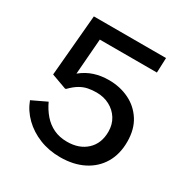

<svg xmlns="http://www.w3.org/2000/svg" viewBox="-167 -864 985 1015"><g transform="rotate(30 325.0 -356.0)"><path d="M118 -723H558.5L555 -632.5H206.5L189.5 -415Q226.5 -445 267.5 -458.2Q308.5 -471.5 356.5 -471.5Q424 -471.5 479.8 -444.5Q535.5 -417.5 569 -365.2Q602.5 -313 602.5 -236.5Q602.5 -161 569.5 -105.5Q536.5 -50 476.2 -19.5Q416 11 334.5 11Q266.5 11 208.5 -12.2Q150.5 -35.5 108.8 -76.2Q67 -117 47 -170.5L136.5 -213Q154.5 -174 181 -143.2Q207.5 -112.5 243.5 -95.2Q279.5 -78 326 -78Q399.5 -78 444.5 -119.8Q489.5 -161.5 489.5 -233Q489.5 -277.5 468.5 -311Q447.5 -344.5 412 -363.2Q376.5 -382 332.5 -382Q305 -382 281 -377.2Q257 -372.5 233.2 -358.8Q209.5 -345 183 -318Q179 -316 177.2 -316Q175.5 -316 170.5 -318.5L85 -349.5Z"/></g></svg>

Font: Public Sans Medium
Style: Regular
Weight: 500
Designer: The Public Sans Project Authors: Dan O. Williams and USWDS (Libre Franklin designed by Pablo Impallari and Rodrigo Fuenz
Version: Version 1.007